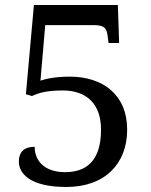

<svg xmlns="http://www.w3.org/2000/svg" viewBox="-20 -734 599 764"><path d="M244 10C397 10 486 -82 486 -218C486 -359 387 -429 258 -429C199 -429 161 -420 141 -413L160 -634H354C396 -634 404 -621 408 -593L412 -563H454L449 -714H115L83 -359L107 -352C132 -363 161 -374 230 -374C322 -374 382 -323 382 -218C382 -91 321 -49 239 -49C158 -49 118 -93 118 -150C75 -150 55 -128 55 -91C55 -46 96 10 244 10Z"/></svg>

Font: Noto Fangsong KSS Rotated
Style: Regular
Weight: 400
Designer: LIU Zhao, ZHANG Congyu, Kushim JIANG
Foundry: Guyu Beijing Co. Ltd.
Version: Version 1.000;November 16, 2022;FontCreator 11.5.0.2427 64-b